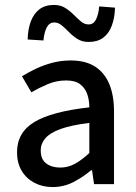

<svg xmlns="http://www.w3.org/2000/svg" viewBox="-20 -746 550 778"><path d="M193 12Q152 12 119 -5.5Q86 -23 67.5 -54.5Q49 -86 49 -129Q49 -209 119 -251.5Q189 -294 342 -311Q342 -340 333.5 -364.5Q325 -389 305 -404.5Q285 -420 248 -420Q209 -420 173.5 -405Q138 -390 107 -372L69 -437Q95 -453 125.5 -467.5Q156 -482 191.5 -491.5Q227 -501 266 -501Q327 -501 365.5 -476Q404 -451 423 -405Q442 -359 442 -294V0H361L353 -56H349Q316 -28 277 -8Q238 12 193 12ZM224 -67Q256 -67 284 -82.5Q312 -98 342 -126V-248Q269 -239 226 -223.5Q183 -208 164 -186Q145 -164 145 -137Q145 -100 167.5 -83.5Q190 -67 224 -67ZM339 -576Q313 -576 294 -588Q275 -600 260 -615.5Q245 -631 230.5 -643Q216 -655 200 -655Q180 -655 169.5 -635Q159 -615 156 -582L92 -586Q93 -628 105 -659.5Q117 -691 140 -708.5Q163 -726 199 -726Q225 -726 244 -714Q263 -702 278.5 -686.5Q294 -671 308 -659Q322 -647 339 -647Q359 -647 369 -667Q379 -687 382 -720L446 -715Q445 -674 433 -642Q421 -610 398 -593Q375 -576 339 -576Z"/></svg>

Font: Mada Medium
Style: Regular
Weight: 500
Designer: Khaled Hosny
Version: Version 1.5